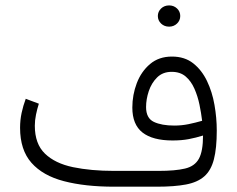

<svg xmlns="http://www.w3.org/2000/svg" viewBox="-20 -704 892 724"><path d="M575.2 -643.6Q575.2 -660.2 587.4 -671.9Q599.6 -683.6 617.7 -683.6Q635.3 -683.6 647.5 -672.1Q659.7 -660.6 659.7 -643.6Q659.7 -627 647.5 -615.2Q635.3 -603.5 617.7 -603.5Q599.6 -603.5 587.4 -615.2Q575.2 -627 575.2 -643.6ZM745.6 -192.9Q718.8 -184.6 691.7 -179.4Q664.6 -174.3 630.9 -174.3Q555.7 -174.3 517.3 -204.3Q479 -234.4 479 -298.3Q479 -346.2 495.8 -390.4Q512.7 -434.6 545.9 -462.6Q579.1 -490.7 628.4 -490.7Q676.3 -490.7 708.5 -465.3Q740.7 -439.9 760.5 -398.7Q780.3 -357.4 788.8 -308.3Q797.4 -259.3 797.4 -211.9Q797.4 -145 786.6 -103.3Q775.9 -61.5 750.5 -39.1Q725.1 -16.6 681.4 -8.3Q637.7 0 571.8 0H410.2Q300.8 0 221.2 -20.8Q141.6 -41.5 98.6 -90.1Q55.7 -138.7 55.7 -222.2Q55.7 -251 61.5 -278.3Q67.4 -305.7 77.1 -331.5L126.5 -313Q120.1 -293 115.7 -271.5Q111.3 -250 111.3 -230Q111.3 -161.6 149.4 -124.8Q187.5 -87.9 255.1 -73.7Q322.8 -59.6 410.2 -59.6H577.6Q641.1 -59.6 677.7 -68.4Q714.4 -77.1 730 -105.5Q745.6 -133.8 745.6 -192.9ZM637.2 -230.5Q664.6 -230.5 690.7 -235.8Q716.8 -241.2 742.2 -248.5Q738.8 -277.3 732.2 -309.3Q725.6 -341.3 713.1 -369.6Q700.7 -397.9 680.2 -415.5Q659.7 -433.1 627.4 -433.1Q593.8 -433.1 572.5 -412.1Q551.3 -391.1 541 -360.4Q530.8 -329.6 530.8 -300.3Q530.8 -258.3 560.1 -244.4Q589.4 -230.5 637.2 -230.5Z"/></svg>

Font: Vazirmatn RD ExtraLight
Style: Regular
Weight: 200
Designer: Saber Rastikerdar
Foundry: Saber Rastikerdar
Version: Version 32.102